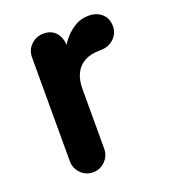

<svg xmlns="http://www.w3.org/2000/svg" viewBox="-106 -609 617 697"><g transform="rotate(-20 202.5 -260.0)"><path d="M136.2 10Q108.8 10 89.4 -9.6Q70 -29.2 70 -56.8V-458.5Q70 -486 89.8 -505.5Q109.5 -525 138.5 -525Q169 -525 185.9 -505.1Q202.8 -485.2 202.8 -457.8V-411.5L183.8 -423.2Q194.5 -447.2 212.8 -471.9Q231 -496.5 256.8 -513.2Q282.5 -530 314 -530Q345.5 -530 365.1 -512.2Q384.8 -494.5 384.8 -464Q384.8 -436.5 364.5 -417Q344.2 -397.5 312 -397.5Q273.8 -397.5 249.6 -383.8Q225.5 -370 214.1 -345.5Q202.8 -321 202.8 -288V-56.8Q202.8 -29.2 183.2 -9.6Q163.8 10 136.2 10Z"/></g></svg>

Font: National Park
Style: Regular
Weight: 400
Designer: Andrea Herstowski, Ben Hoepner
Version: Version 1.009